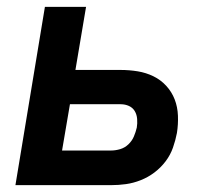

<svg xmlns="http://www.w3.org/2000/svg" viewBox="-20 -540 640 560"><path d="M25 0 111 -520H231L200 -336H331Q357 -336 381.5 -332Q406 -328 427.5 -317.5Q449 -307 465 -289.5Q481 -272 489.5 -250Q498 -228 499 -202.5Q500 -177 496 -152Q492 -131 484.5 -109.5Q477 -88 463 -69.5Q449 -51 430.5 -37Q412 -23 390.5 -14.5Q369 -6 347.5 -3Q326 0 304 0ZM161 -101H304Q317 -101 330.5 -105Q344 -109 354.5 -119Q365 -129 370.5 -142Q376 -155 379 -168Q381 -180 380 -193Q379 -206 373 -216Q367 -226 356 -231Q345 -236 332 -236H184Z"/></svg>

Font: Iosevka Aile
Style: Bold Italic
Weight: 700
Italic angle: -9°
Designer: Belleve Invis
Foundry: Belleve Invis
Version: Version 28.0.1; ttfautohint (v1.8.4)